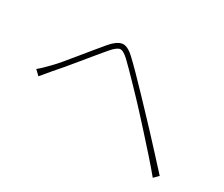

<svg xmlns="http://www.w3.org/2000/svg" viewBox="-94 -848 1189 1019"><g transform="rotate(30 500.0 -339.0)"><path d="M81 -262Q98 -276 111 -289Q124 -302 140 -318Q159 -337 184.5 -367.5Q210 -398 238.5 -433Q267 -468 294.5 -501.5Q322 -535 343 -560Q378 -601 409 -606.5Q440 -612 484 -570Q511 -545 548.5 -506.5Q586 -468 624 -428.5Q662 -389 690 -359Q724 -324 765.5 -279Q807 -234 850.5 -187Q894 -140 932 -98L905 -71Q868 -116 826 -163Q784 -210 743.5 -255Q703 -300 668 -338Q647 -361 619.5 -390Q592 -419 563.5 -448.5Q535 -478 509.5 -504Q484 -530 466 -547Q432 -579 413 -576Q394 -573 364 -538Q343 -513 316 -480.5Q289 -448 260.5 -413Q232 -378 206 -347Q180 -316 161 -295Q148 -280 134 -262.5Q120 -245 110 -234Z"/></g></svg>

Font: Noto Sans SC Thin Thin
Style: Regular
Weight: 250
Version: Version 2.004-H2;hotconv 1.0.118;makeotfexe 2.5.65603